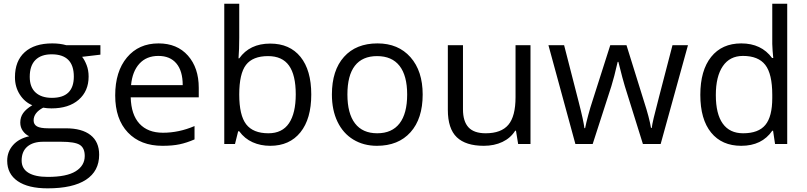

<svg xmlns="http://www.w3.org/2000/svg" viewBox="-20 -780 4370 1040"><path d="M523.9 -535.2V-483.9L424.8 -472.2Q438.5 -455.1 449.2 -427.5Q460 -399.9 460 -365.2Q460 -286.6 406.2 -239.7Q352.5 -192.9 258.8 -192.9Q234.9 -192.9 213.9 -196.8Q162.1 -169.4 162.1 -127.9Q162.1 -106 180.2 -95.5Q198.2 -85 242.2 -85H336.9Q423.8 -85 470.5 -48.3Q517.1 -11.7 517.1 58.1Q517.1 147 445.8 193.6Q374.5 240.2 237.8 240.2Q132.8 240.2 75.9 201.2Q19 162.1 19 90.8Q19 42 50.3 6.3Q81.5 -29.3 138.2 -42Q117.7 -51.3 103.8 -70.8Q89.8 -90.3 89.8 -116.2Q89.8 -145.5 105.5 -167.5Q121.1 -189.5 154.8 -210Q113.3 -227.1 87.2 -268.1Q61 -309.1 61 -361.8Q61 -449.7 113.8 -497.3Q166.5 -544.9 263.2 -544.9Q305.2 -544.9 338.9 -535.2ZM97.2 89.8Q97.2 133.3 133.8 155.8Q170.4 178.2 238.8 178.2Q340.8 178.2 389.9 147.7Q439 117.2 439 64.9Q439 21.5 412.1 4.6Q385.3 -12.2 311 -12.2H213.9Q158.7 -12.2 127.9 14.2Q97.2 40.5 97.2 89.8ZM141.1 -363.8Q141.1 -307.6 172.9 -278.8Q204.6 -250 261.2 -250Q379.9 -250 379.9 -365.2Q379.9 -485.8 259.8 -485.8Q202.6 -485.8 171.9 -455.1Q141.1 -424.3 141.1 -363.8Z M859.9 9.8Q741.2 9.8 672.6 -62.5Q604 -134.8 604 -263.2Q604 -392.6 667.7 -468.8Q731.4 -544.9 838.9 -544.9Q939.5 -544.9 998 -478.8Q1056.6 -412.6 1056.6 -304.2V-252.9H688Q690.4 -158.7 735.6 -109.9Q780.8 -61 862.8 -61Q949.2 -61 1033.7 -97.2V-24.9Q990.7 -6.3 952.4 1.7Q914.1 9.8 859.9 9.8ZM837.9 -477.1Q773.4 -477.1 735.1 -435.1Q696.8 -393.1 689.9 -318.8H969.7Q969.7 -395.5 935.5 -436.3Q901.4 -477.1 837.9 -477.1Z M1443.8 -543.9Q1549.3 -543.9 1607.7 -471.9Q1666 -399.9 1666 -268.1Q1666 -136.2 1607.2 -63.2Q1548.3 9.8 1443.8 9.8Q1391.6 9.8 1348.4 -9.5Q1305.2 -28.8 1275.9 -68.8H1270L1252.9 0H1194.8V-759.8H1275.9V-575.2Q1275.9 -513.2 1272 -463.9H1275.9Q1332.5 -543.9 1443.8 -543.9ZM1432.1 -476.1Q1349.1 -476.1 1312.5 -428.5Q1275.9 -380.9 1275.9 -268.1Q1275.9 -155.3 1313.5 -106.7Q1351.1 -58.1 1434.1 -58.1Q1508.8 -58.1 1545.4 -112.5Q1582 -167 1582 -269Q1582 -373.5 1545.4 -424.8Q1508.8 -476.1 1432.1 -476.1Z M2269.5 -268.1Q2269.5 -137.2 2203.6 -63.7Q2137.7 9.8 2021.5 9.8Q1949.7 9.8 1894 -23.9Q1838.4 -57.6 1808.1 -120.6Q1777.8 -183.6 1777.8 -268.1Q1777.8 -398.9 1843.3 -471.9Q1908.7 -544.9 2024.9 -544.9Q2137.2 -544.9 2203.4 -470.2Q2269.5 -395.5 2269.5 -268.1ZM1861.8 -268.1Q1861.8 -165.5 1902.8 -111.8Q1943.8 -58.1 2023.4 -58.1Q2103 -58.1 2144.3 -111.6Q2185.5 -165 2185.5 -268.1Q2185.5 -370.1 2144.3 -423.1Q2103 -476.1 2022.5 -476.1Q1942.9 -476.1 1902.3 -423.8Q1861.8 -371.6 1861.8 -268.1Z M2487.8 -535.2V-188Q2487.8 -122.6 2517.6 -90.3Q2547.4 -58.1 2610.8 -58.1Q2694.8 -58.1 2733.6 -104Q2772.5 -149.9 2772.5 -253.9V-535.2H2853.5V0H2786.6L2774.9 -71.8H2770.5Q2745.6 -32.2 2701.4 -11.2Q2657.2 9.8 2600.6 9.8Q2502.9 9.8 2454.3 -36.6Q2405.8 -83 2405.8 -185.1V-535.2Z M3462.4 0 3364.3 -314Q3355 -342.8 3329.6 -444.8H3325.7Q3306.2 -359.4 3291.5 -313L3190.4 0H3096.7L2950.7 -535.2H3035.6Q3087.4 -333.5 3114.5 -228Q3141.6 -122.6 3145.5 -85.9H3149.4Q3154.8 -113.8 3166.7 -158Q3178.7 -202.1 3187.5 -228L3285.6 -535.2H3373.5L3469.2 -228Q3496.6 -144 3506.3 -86.9H3510.3Q3512.2 -104.5 3520.8 -141.1Q3529.3 -177.7 3622.6 -535.2H3706.5L3558.6 0Z M4167.5 -71.8H4163.1Q4106.9 9.8 3995.1 9.8Q3890.1 9.8 3831.8 -62Q3773.4 -133.8 3773.4 -266.1Q3773.4 -398.4 3832 -471.7Q3890.6 -544.9 3995.1 -544.9Q4104 -544.9 4162.1 -465.8H4168.5L4165 -504.4L4163.1 -542V-759.8H4244.1V0H4178.2ZM4005.4 -58.1Q4088.4 -58.1 4125.7 -103.3Q4163.1 -148.4 4163.1 -249V-266.1Q4163.1 -379.9 4125.2 -428.5Q4087.4 -477.1 4004.4 -477.1Q3933.1 -477.1 3895.3 -421.6Q3857.4 -366.2 3857.4 -265.1Q3857.4 -162.6 3895 -110.4Q3932.6 -58.1 4005.4 -58.1Z"/></svg>

Font: f01836669
Style: Regular
Weight: 400
Foundry: Ascender Corporation
Version: Version 1.10